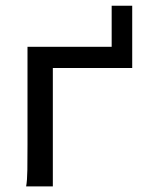

<svg xmlns="http://www.w3.org/2000/svg" viewBox="-20 -665 514 685"><path d="M73.2 0Q77.1 -20.5 77.6 -59.1Q78.1 -97.7 78.1 -148.4V-498H378.4V-644.5H451.7V-422.4H168.5V0Z"/></svg>

Font: Andika CyrE
Style: Regular
Weight: 400
Designer: Victor Gaultney, Annie Olsen, Julie Remington, Don Collingsworth, Eric Hays, Becca Hirsbrunner
Foundry: SIL International
Version: Version 5.000